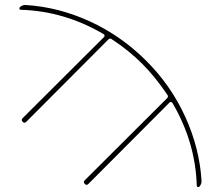

<svg xmlns="http://www.w3.org/2000/svg" viewBox="-20 -755 873 765"><path d="M83 -735Q213 -727 337.5 -670Q462 -613 561.5 -514Q661 -415 718 -290Q775 -165 783 -35Q784 -22 774 -11Q772 -9 768 -10Q764 -11 764 -15Q759 -188 667 -345Q665 -348 661.5 -348.5Q658 -349 656 -347L332 -22Q325 -15 318 -22Q310 -30 318 -37L646 -364Q652 -370 647 -377Q600 -447 547.5 -500Q495 -553 425 -599Q418 -604 412 -598L85 -270Q77 -262 70 -270Q63 -277 70 -284L395 -608Q397 -610 396.5 -614Q396 -618 393 -619Q236 -711 63 -716Q59 -716 57.5 -719.5Q56 -723 59 -726Q69 -736 83 -735Z"/></svg>

Font: Rounded Mplus 1c Thin
Style: Regular
Weight: 250
Version: Version 1.059.20150529